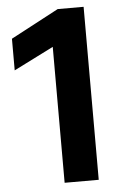

<svg xmlns="http://www.w3.org/2000/svg" viewBox="-51 -737 488 774"><g transform="rotate(-5 192.5 -350.0)"><path d="M179 -550 18 -469V-597L212 -700H317V0H179Z"/></g></svg>

Font: Bai Jamjuree
Style: Bold
Weight: 700
Designer: Katatrad Aksorn Co.,Ltd.
Foundry: Cadson Demak Co.,Ltd.
Version: Version 1.000; ttfautohint (v1.6)